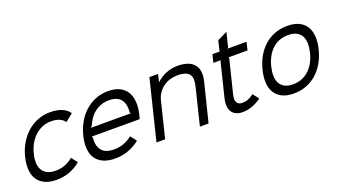

<svg xmlns="http://www.w3.org/2000/svg" viewBox="-66 -1338 3325 1895"><g transform="rotate(-20 1596.5 -390.0)"><path d="M533 -82Q423 10 279 10Q204 10 154 -14.5Q104 -39 78 -81.5Q52 -124 48.5 -182.5Q45 -241 62 -310Q79 -380 114 -440.5Q149 -501 197.5 -545Q246 -589 308 -614.5Q370 -640 441 -640Q517 -640 567 -618Q617 -596 643 -558L563 -493Q544 -521 507.5 -537Q471 -553 420 -552Q367 -552 323.5 -532.5Q280 -513 246 -480Q212 -447 188.5 -403Q165 -359 153 -310Q141 -263 142 -220.5Q143 -178 160 -146.5Q177 -115 211.5 -96.5Q246 -78 301 -78Q353 -78 397.5 -94.5Q442 -111 484 -146Z M1262 -310Q1259 -299 1256.5 -291Q1254 -283 1251 -273H747L755 -263Q746 -177 784 -127.5Q822 -78 917 -78Q969 -78 1016 -95.5Q1063 -113 1105 -146L1154 -82Q1097 -37 1031.5 -13.5Q966 10 895 10Q818 10 767 -14.5Q716 -39 689.5 -81.5Q663 -124 659.5 -182.5Q656 -241 673 -310Q691 -382 725.5 -443Q760 -504 809 -547.5Q858 -591 919 -615.5Q980 -640 1051 -640Q1125 -640 1173.5 -615Q1222 -590 1247.5 -546Q1273 -502 1276.5 -441.5Q1280 -381 1262 -310ZM1190 -357 1182 -367Q1186 -407 1180 -441Q1174 -475 1156 -500Q1138 -525 1106.5 -538.5Q1075 -552 1030 -552Q983 -552 944.5 -538Q906 -524 875 -499Q844 -474 821 -440Q798 -406 782 -367L768 -357Z M1976 -402 1876 0H1785L1879 -382Q1888 -419 1889 -450.5Q1890 -482 1876.5 -504.5Q1863 -527 1832.5 -539.5Q1802 -552 1748 -552Q1708 -552 1670.5 -541Q1633 -530 1601.5 -507.5Q1570 -485 1546.5 -452Q1523 -419 1512 -374L1420 0H1329L1484 -630H1575L1556 -551H1558Q1600 -592 1659.5 -616Q1719 -640 1779 -640Q1903 -640 1954 -578.5Q2005 -517 1976 -402Z M2431 -60Q2330 10 2233 10Q2155 10 2121 -40Q2087 -90 2110 -184L2197 -536L2204 -546H2125L2146 -630H2225L2223 -640L2247 -740L2351 -790L2314 -640L2306 -630H2504L2484 -546H2286L2288 -536L2202 -188Q2188 -132 2204 -104.5Q2220 -77 2260 -77Q2292 -77 2321 -88Q2350 -99 2382 -124Z M3147 -315Q3130 -245 3096.5 -185.5Q3063 -126 3015.5 -82.5Q2968 -39 2906.5 -14.5Q2845 10 2772 10Q2698 10 2649 -14Q2600 -38 2573.5 -81.5Q2547 -125 2543.5 -184.5Q2540 -244 2558 -315Q2575 -385 2608 -445Q2641 -505 2688.5 -548Q2736 -591 2797 -615.5Q2858 -640 2932 -640Q3006 -640 3055.5 -616Q3105 -592 3131 -549Q3157 -506 3161 -446Q3165 -386 3147 -315ZM3056 -315Q3068 -365 3067 -408Q3066 -451 3049.5 -483Q3033 -515 2999 -533.5Q2965 -552 2911 -552Q2857 -552 2813.5 -534Q2770 -516 2738 -484Q2706 -452 2683.5 -408.5Q2661 -365 2649 -315Q2637 -265 2638 -222Q2639 -179 2655.5 -147Q2672 -115 2706 -96.5Q2740 -78 2794 -78Q2848 -78 2891 -96.5Q2934 -115 2966.5 -147Q2999 -179 3021.5 -222Q3044 -265 3056 -315Z"/></g></svg>

Font: TypoPRO Sinkin Sans
Style: 400 Italic
Weight: 400
Italic angle: -112°
Designer: Keith Bates
Foundry: K-Type
Version: Sinkin Sans (version 1.0)  by Keith Bates   •   © 2014   www